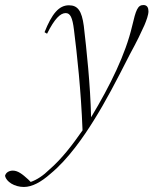

<svg xmlns="http://www.w3.org/2000/svg" viewBox="-164 -483 620 763"><path d="M-69 260C-36 260 0 240 36 208C107 150 170 58 209 -5C257 -82 295 -155 352 -267C382 -322 396 -352 410 -383C418 -402 426 -424 426 -438C426 -452 421 -463 406 -463C383 -463 376 -443 361 -379C335 -268 275 -145 198 -17C195 -147 180 -285 169 -380C161 -440 145 -462 110 -462C70 -462 42 -428 13 -355L23 -349C53 -409 76 -431 97 -431C115 -431 124 -414 130 -364C142 -268 158 -125 164 35C125 91 82 148 32 191C9 214 -18 232 -42 240L-52 230C-75 209 -93 195 -113 195C-127 195 -141 202 -144 216C-139 239 -107 260 -69 260Z"/></svg>

Font: Source Serif 4 Display Light
Style: Italic
Weight: 300
Italic angle: -12°
Designer: Frank Grießhammer
Foundry: Adobe Systems Incorporated
Version: Version 4.004;hotconv 1.0.117;makeotfexe 2.5.65602